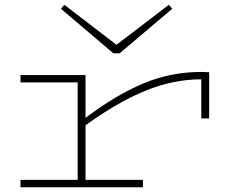

<svg xmlns="http://www.w3.org/2000/svg" viewBox="-20 -786 997 806"><path d="M858 -483V-289H825V-453Q707 -453 589 -404.5Q471 -356 339 -260V-31H580V0H66V-31H306V-440H66V-471H339V-291Q464 -386 580 -435Q696 -484 825 -484ZM703 -749 482 -562H456L236 -749L250 -766L469 -598L689 -766Z"/></svg>

Font: BioRhyme Expanded ExtraLight
Style: Regular
Weight: 275
Width: 7
Designer: Aoife Mooney
Foundry: Aoife Mooney Type
Version: Version 1.000